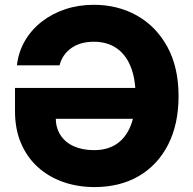

<svg xmlns="http://www.w3.org/2000/svg" viewBox="-20 -757 790 787"><path d="M367.7 9.8Q297.4 9.8 237.8 -11.5Q178.2 -32.7 134.3 -72.8Q90.3 -112.8 65.9 -170.4Q41.5 -228 41.5 -300.8V-396.5H577.6V-270H175.3L208.5 -273.9Q208.5 -233.9 227.5 -203.9Q246.6 -173.8 282 -157.7Q317.4 -141.6 365.7 -141.6Q421.4 -141.6 459.2 -167.7Q497.1 -193.8 516.4 -243.7Q535.6 -293.5 535.6 -364.7Q535.6 -435.1 515.4 -484.6Q495.1 -534.2 456.8 -560.1Q418.5 -585.9 364.7 -585.9Q337.4 -585.9 314.5 -579.6Q291.5 -573.2 273.2 -560.5Q254.9 -547.9 242.4 -530Q230 -512.2 224.1 -489.3H49.3Q55.7 -543.9 82 -589.4Q108.4 -634.8 150.9 -668Q193.4 -701.2 247.6 -719.2Q301.8 -737.3 364.7 -737.3Q462.4 -737.3 541 -693.4Q619.6 -649.4 665.8 -565.4Q711.9 -481.4 711.9 -362.8Q711.9 -248 669.2 -164.3Q626.5 -80.6 549.1 -35.4Q471.7 9.8 367.7 9.8Z"/></svg>

Font: Inter 16pt ExtraBold
Style: Regular
Weight: 800
Version: Version 4.001;git-66647c0bb